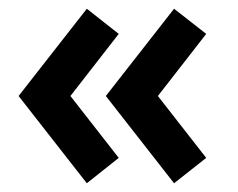

<svg xmlns="http://www.w3.org/2000/svg" viewBox="-20 -442 544 439"><path d="M251.5 -81 178.5 -23 22.5 -222.5 178.5 -422 251.5 -364.5 141 -222.5ZM451.5 -81 378 -23 222 -222.5 378 -422 451.5 -364.5 341 -222.5Z"/></svg>

Font: League Spartan Thin
Style: Bold
Weight: 700
Version: Version 2.002